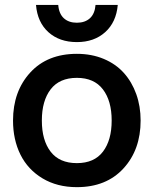

<svg xmlns="http://www.w3.org/2000/svg" viewBox="-20 -752 627 784"><path d="M293.9 12.2Q213.4 12.2 153.6 -23.7Q93.8 -59.6 63.5 -120.6Q33.2 -181.6 33.2 -259.8Q33.2 -378.9 103.3 -455.6Q173.3 -532.2 293.9 -532.2Q354 -532.2 403.6 -511.5Q453.1 -490.7 485.8 -454.1Q518.6 -417.5 536.4 -367.7Q554.2 -317.9 554.2 -259.8Q554.2 -140.6 484.1 -64.2Q414.1 12.2 293.9 12.2ZM127 -731.9H217.8Q220.7 -695.8 240.7 -677.5Q260.7 -659.2 293.9 -659.2Q327.1 -659.2 347.2 -677.5Q367.2 -695.8 370.1 -731.9H460.9Q454.6 -661.1 409.4 -620.6Q364.3 -580.1 293.9 -580.1Q222.7 -580.1 177.7 -620.6Q132.8 -661.1 127 -731.9ZM293.9 -85.9Q364.7 -85.9 400.4 -132.8Q436 -179.7 436 -259.8Q436 -340.3 400.1 -387.2Q364.3 -434.1 293.9 -434.1Q222.7 -434.1 186.8 -387.2Q150.9 -340.3 150.9 -259.8Q150.9 -179.2 186.8 -132.6Q222.7 -85.9 293.9 -85.9Z"/></svg>

Font: Aspekta 550
Style: Regular
Weight: 550
Designer: Ivo Dolenc
Version: Version 2.000